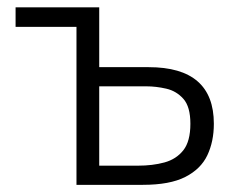

<svg xmlns="http://www.w3.org/2000/svg" viewBox="-20 -516 656 536"><path d="M193.5 0V-441H23.5V-495.5H257V-328.5H395Q577 -328.5 577 -170.5Q577 -121 558.8 -82.5Q540.5 -44 497.2 -22Q454 0 379 0ZM257 -53.5H365Q406 -53.5 439 -62.5Q472 -71.5 491.8 -96.5Q511.5 -121.5 511.5 -170.5Q511.5 -218 492 -240Q472.5 -262 444 -268.5Q415.5 -275 388.5 -275H257Z"/></svg>

Font: Commissioner Light
Style: Regular
Weight: 300
Designer: Kostas Bartsokas
Foundry: Kostas Bartsokas
Version: Version 1.000; ttfautohint (v1.8.3)